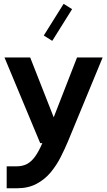

<svg xmlns="http://www.w3.org/2000/svg" viewBox="-20 -792 570 1022"><path d="M390 -486.1 265.9 -167.6 140.7 -486.1H3.9L194 -30H205.3Q186.2 14.4 166.6 41.5Q147.1 68.6 123.6 80.9Q100.1 93.3 68.6 93.3H15.6V210.2H68.6Q130 210.2 174 186.8Q218 163.5 249.3 126Q280.5 88.5 302.6 44.9Q324.7 1.2 341.6 -38.9L526.4 -486.1ZM318.6 -771.6 213 -602.9 258.2 -574.6 363.8 -743.3Z"/></svg>

Font: Estedad-VF-FD Black
Style: Regular
Weight: 900
Designer: Amin Abedi
Version: Version 4.000